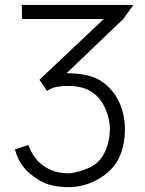

<svg xmlns="http://www.w3.org/2000/svg" viewBox="-20 -740 584 774"><path d="M476.5 -663 518 -720H68L69 -663.5H398.5L139 -418.5L170 -372.5C184.5 -386.5 213 -393.5 256.5 -393.5C327 -393.5 375 -365 402.5 -307C416 -278 423 -248.5 423 -218C423 -177.5 407.5 -91 338 -63C303.5 -48.5 275.5 -41.5 254 -41.5C180 -41.5 120 -82 94.5 -155.5L40 -138C55.5 -84.5 78.5 -49.5 139 -13C169 5.5 209 14.5 259 14.5C334.5 14.5 421.5 -29.5 457 -98C474.5 -132.5 483.5 -172.5 483.5 -218C483.5 -305.5 447 -375.5 385 -415C353.5 -434.5 308 -444.5 248.5 -445Z"/></svg>

Font: Eudonet Light
Style: Regular
Weight: 300
Designer: Mikhail Sharanda
Foundry: Mikhail Sharanda
Version: Version 4.503;Glyphs 3.1.2 (3151)